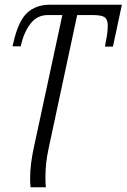

<svg xmlns="http://www.w3.org/2000/svg" viewBox="-20 -556 538 816"><path d="M110 240Q109 231 108.5 221.5Q108 212 108 203Q108 169 112.5 135.5Q117 102 124 70L245 -492H183Q137 -492 108.5 -454Q80 -416 68 -359H33L37 -375Q58 -467 95.5 -501.5Q133 -536 192 -536H498L460 -358H426L430 -382Q433 -393 435.5 -412.5Q438 -432 438 -447Q438 -473 425 -482.5Q412 -492 374 -492H308L186 78Q180 105 176.5 135.5Q173 166 173 200Q173 210 173.5 220.5Q174 231 175 240Z"/></svg>

Font: Noto Serif Light
Style: Italic
Weight: 300
Italic angle: -12°
Designer: Monotype Design Team
Foundry: Monotype Imaging Inc.
Version: Version 2.013